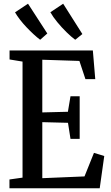

<svg xmlns="http://www.w3.org/2000/svg" viewBox="-20 -1015 601 1035"><path d="M101.5 -57.5V-683L31.5 -694.5V-743H480.5L493.5 -588.5H440.5L408 -686.5L208 -693V-409L346 -412.5L360 -496H409.5V-266.5H360L346.5 -353L208 -356.5V-54.5L435.5 -64L486.5 -191L542 -174L517.5 0H31V-47.5ZM196 -801Q180.5 -812.5 161.5 -830Q142.5 -847.5 123.2 -867.8Q104 -888 87.8 -909Q71.5 -930 61 -948.5L131 -995L235 -834.5L197 -801ZM385 -801Q364 -816.5 338.2 -841.8Q312.5 -867 289 -895.5Q265.5 -924 251.5 -949L320.5 -995L424 -831.5L386 -801Z"/></svg>

Font: Merriweather 24pt SemiCondensed
Style: Regular
Weight: 400
Width: 4
Designer: Eben Sorkin
Foundry: Eben Sorkin
Version: Version 2.100